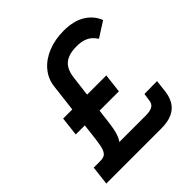

<svg xmlns="http://www.w3.org/2000/svg" viewBox="-190 -845 982 982"><g transform="rotate(-45 301.0 -353.5)"><path d="M413 -391 401 -288H89L101 -391ZM185 -542Q191 -590 222.5 -627.5Q254 -665 305.5 -686Q357 -707 420 -707Q492 -707 537.5 -679Q583 -651 602 -603L519 -550Q510 -564 497.5 -576Q485 -588 464 -596Q443 -604 410 -604Q371 -604 345 -592.5Q319 -581 305.5 -558.5Q292 -536 288 -504L251 -205L248 -185Q246 -170 241.5 -153Q237 -136 230.5 -121.5Q224 -107 215 -98L208 -103H409Q443 -103 459.5 -113Q476 -123 478 -146L484 -186L576 -187L568 -118Q564 -85 548.5 -58Q533 -31 501.5 -15.5Q470 0 419 0H22L34 -103H79Q100 -103 112 -109.5Q124 -116 131.5 -136.5Q139 -157 144 -199Z"/></g></svg>

Font: Josefin Sans Medium
Style: Italic
Weight: 500
Italic angle: -7°
Designer: Santiago Orozco
Foundry: Typemade
Version: Version 2.000